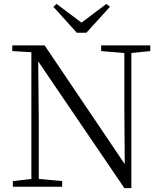

<svg xmlns="http://www.w3.org/2000/svg" viewBox="-20 -958 832 985"><path d="M526 -938 544 -923 423 -790H374L254 -923L270 -938L398 -842ZM179 -332V-40L299 -29V0H46V-29L141 -40V-690L43 -696V-725H209L620 -116L618 -383V-686L499 -696V-725H751V-696L654 -686V7H618L176 -643Z"/></svg>

Font: GL-CurulMinamoto Light
Style: Regular
Weight: 300
Designer: Eunice (kana); Ryoko NISHIZUKA 西塚涼子 (ideographs); Frank Grießhammer (Latin, Greek & Cyrillic); Wenlong ZHANG
Foundry: Gutenberg Labo; Adobe
Version: Version 1.002